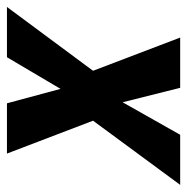

<svg xmlns="http://www.w3.org/2000/svg" viewBox="-53 -525 538 552"><g transform="rotate(90 216.0 -249.0)"><path d="M-40 0 143.5 -247.5 48 -498H192.5L234 -332.5L327.5 -498H471.5L287 -247.5L381.5 0H237L195.5 -154L104.5 0Z"/></g></svg>

Font: Cabin Condensed
Style: Bold Italic
Weight: 700
Width: 3
Italic angle: -10°
Designer: Pablo Impallari
Foundry: Pablo Impallari. http://www.impallari.com Igino Marini. http://www.ikern.com
Version: Version 3.001; ttfautohint (v1.8.3)